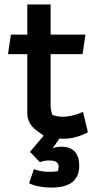

<svg xmlns="http://www.w3.org/2000/svg" viewBox="-20 -616 443 865"><path d="M111 210 133 146Q163 158 200 158Q227 158 241 155Q244 145 244 133Q244 107 201 107Q176 107 160 115L115 68L177 -5Q172 -9 148.5 -25.5Q125 -42 114 -61.5Q103 -81 103 -106V-372H16L29 -460H103V-596H208V-460H365L352 -372H208V-141Q208 -120 216 -98Q240 -90 263 -90Q283 -90 308 -96Q333 -102 354 -112L376 -20Q354 -8 325.5 0.5Q297 9 267 9Q254 9 248 8L217 52Q234 45 257 45Q297 45 317 67.5Q337 90 337 130Q337 229 213 229Q153 229 111 210Z"/></svg>

Font: Athiti SemiBold
Style: Regular
Weight: 600
Designer: CadsonDemak Team
Foundry: CadsonDemak
Version: Version 1.033